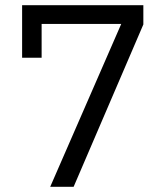

<svg xmlns="http://www.w3.org/2000/svg" viewBox="-20 -718 640 738"><path d="M173 0 446 -626H140V-496H65V-698H531V-624L263 0Z"/></svg>

Font: iA Writer Quattro V
Style: Regular
Weight: 400
Designer: Mike Abbink, Paul van der Laan, Pieter van Rosmalen, Oliver Reichenstein
Foundry: Information Architects Inc.
Version: Version 2.000